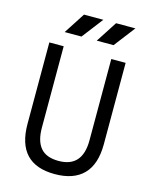

<svg xmlns="http://www.w3.org/2000/svg" viewBox="-131 -979 849 1073"><g transform="rotate(15 293.0 -442.5)"><path d="M291 9.8Q72.3 9.8 72.3 -222.7V-693.4H155.3V-222.7Q155.3 -145 188.5 -106Q221.7 -66.9 293 -66.9Q430.7 -66.9 430.7 -222.7V-693.4H513.7V-222.7Q513.7 -106.4 457 -48.3Q400.4 9.8 291 9.8ZM140.1 -771.5 219.2 -893.6H331.1L237.3 -771.5ZM325.7 -771.5 404.8 -893.6H516.6L422.9 -771.5Z"/></g></svg>

Font: Cascadia Mono SemiLight
Style: Regular
Weight: 350
Monospace: yes
Designer: Aaron Bell
Foundry: Saja Typeworks
Version: Version 2404.023; ttfautohint (v1.8.4)